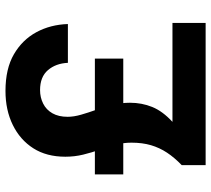

<svg xmlns="http://www.w3.org/2000/svg" viewBox="-54 -698 752 683"><g transform="rotate(-90 321.5 -356.0)"><path d="M76 0V-85Q103 -111 120.5 -137.5Q138 -164 147 -194.5Q156 -225 156 -264Q156 -293 148.5 -320.5Q141 -348 131 -376.5Q121 -405 113.5 -435.5Q106 -466 106 -499Q106 -566 136 -613Q166 -660 219 -686Q272 -712 340 -712Q419 -712 470.5 -682Q522 -652 549 -602Q576 -552 578 -490H440Q438 -533 414 -561Q390 -589 343 -589Q317 -589 295 -578Q273 -567 260.5 -545Q248 -523 248 -491Q248 -469 255.5 -443Q263 -417 273 -389Q283 -361 290.5 -330.5Q298 -300 298 -269Q298 -227 283 -190Q268 -153 230 -118H582V0ZM43 -293V-394H455V-293Z"/></g></svg>

Font: DM Sans 10pt Black
Style: Regular
Weight: 900
Version: Version 4.004;gftools[0.9.30]